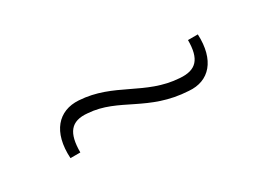

<svg xmlns="http://www.w3.org/2000/svg" viewBox="-17 -488 564 406"><g transform="rotate(-30 265.5 -285.5)"><path d="M160 -335C112 -338 80 -304 84 -238H108C108 -285 123 -306 163 -302C236 -297 276 -241 372 -236C420 -232 451 -266 448 -330H424C424 -284 408 -266 369 -269C288 -274 243 -330 160 -335Z"/></g></svg>

Font: Exo 2 Extra Light
Style: Regular
Weight: 250
Designer: Natanael Gama
Version: Version 1.001;PS 001.001;hotconv 1.0.88;makeotf.lib2.5.64775